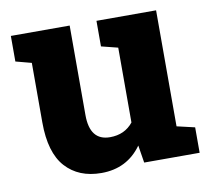

<svg xmlns="http://www.w3.org/2000/svg" viewBox="-65 -601 756 686"><g transform="rotate(-10 313.0 -258.5)"><path d="M250.5 10.3Q168 10.3 120.6 -42.2Q73.2 -94.7 73.2 -204.6V-420.4L16.1 -435.5V-528.3H229.5V-203.6Q229.5 -110.4 302.7 -110.4Q356 -110.4 386.7 -148.9V-420.4L326.7 -435.5V-528.3H543V-107.4L607.9 -92.3V0H406.7L396.5 -63.5Q343.8 10.3 250.5 10.3Z"/></g></svg>

Font: Roboto Slab ExtraBold
Style: Regular
Weight: 800
Designer: Google
Version: Version 2.001; ttfautohint (v1.8.3)